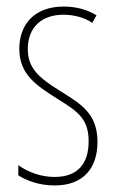

<svg xmlns="http://www.w3.org/2000/svg" viewBox="-20 -557 352 587"><path d="M278 -123C278 -210 228 -239 162 -280C98 -320 65 -349 65 -407C65 -475 109 -512 174 -512C206 -512 240 -503 262 -487L275 -510C249 -527 213 -537 175 -537C82 -537 39 -479 39 -408C39 -330 90 -296 157 -254C216 -217 251 -195 251 -125C251 -56 217 -16 147 -16C105 -16 65 -31 36 -52V-21C59 -6 98 10 147 10C235 10 278 -43 278 -123Z"/></svg>

Font: Noto Sans Tamil ExtraCondensed Thin
Style: Regular
Weight: 100
Width: 2
Designer: Jelle Bosma - Monotype Design Team
Foundry: Monotype Imaging Inc.
Version: Version 2.004